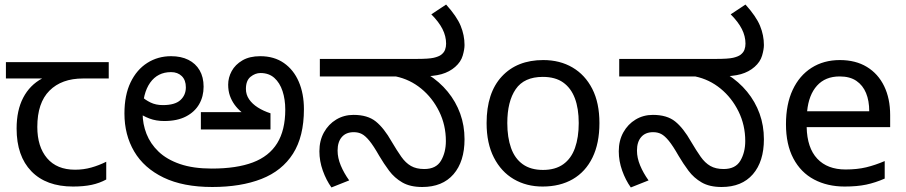

<svg xmlns="http://www.w3.org/2000/svg" viewBox="-20 -810 3984 844"><path d="M301 10Q183 10 118 -57Q53 -124 53 -245Q53 -325 82 -380.5Q111 -436 165 -465H6V-537H458V-465H345Q251 -465 197.5 -411.5Q144 -358 144 -252Q144 -165 187 -114.5Q230 -64 310 -64Q347 -64 381 -73.5Q415 -83 447 -99V-21Q418 -5 383 2.5Q348 10 301 10Z M911 -69Q1020 -69 1091.5 -96Q1163 -123 1198.5 -180.5Q1234 -238 1234 -328Q1234 -373 1222 -409.5Q1210 -446 1186 -467.5Q1162 -489 1125 -489Q1102 -489 1081.5 -472.5Q1061 -456 1061 -419Q1061 -394 1075 -373.5Q1089 -353 1113.5 -337.5Q1138 -322 1169 -312V-241H863V-317H1042Q1024 -332 1011 -350Q998 -368 990.5 -389.5Q983 -411 983 -438Q983 -469 998.5 -497.5Q1014 -526 1045.5 -544.5Q1077 -563 1124 -563Q1185 -563 1228 -533Q1271 -503 1293.5 -450.5Q1316 -398 1316 -330Q1316 -210 1268 -134.5Q1220 -59 1129.5 -23.5Q1039 12 913 12Q785 12 699 -29.5Q613 -71 570 -144Q527 -217 527 -311Q527 -392 554 -448Q581 -504 627.5 -533.5Q674 -563 732 -563Q776 -563 808 -547Q840 -531 857.5 -501Q875 -471 875 -429Q875 -386 855.5 -352Q836 -318 797.5 -298Q759 -278 702 -278Q666 -278 637 -289Q608 -300 587.5 -316Q567 -332 553 -348L577 -414Q586 -402 602 -386.5Q618 -371 641.5 -359.5Q665 -348 696 -348Q749 -348 773 -370Q797 -392 797 -426Q797 -458 779 -475.5Q761 -493 732 -493Q673 -493 640 -446.5Q607 -400 607 -315V-311Q607 -265 624 -221.5Q641 -178 677 -143.5Q713 -109 771 -89Q829 -69 911 -69Z M1836 12Q1783 12 1748.5 -8Q1714 -28 1690.5 -59.5Q1667 -91 1647 -125Q1622 -169 1604 -191Q1586 -213 1570.5 -221Q1555 -229 1535 -229Q1501 -229 1482.5 -207.5Q1464 -186 1464 -148Q1464 -116 1478 -82.5Q1492 -49 1515 -17L1437 14Q1414 -18 1399 -60Q1384 -102 1384 -145Q1384 -192 1404 -228Q1424 -264 1458 -284.5Q1492 -305 1534 -305Q1596 -305 1632 -276Q1668 -247 1702 -187Q1725 -148 1744 -121Q1763 -94 1786.5 -80.5Q1810 -67 1845 -67Q1897 -67 1918.5 -103.5Q1940 -140 1940 -190Q1940 -260 1910.5 -320Q1881 -380 1831.5 -420.5Q1782 -461 1720 -474H1386V-551H1811Q1865 -551 1886.5 -556Q1908 -561 1919 -569Q1932 -579 1936.5 -591.5Q1941 -604 1941 -618Q1941 -651 1925 -682.5Q1909 -714 1876 -747L1941 -790Q1988 -738 2005 -696.5Q2022 -655 2022 -612Q2022 -593 2014 -565.5Q2006 -538 1981 -516Q1956 -494 1921 -484Q1886 -474 1828 -474H1804L1861 -483Q1912 -451 1948 -407Q1984 -363 2003 -310.5Q2022 -258 2022 -198Q2022 -100 1973.5 -44Q1925 12 1836 12Z M2615 -269Q2615 -180 2584.5 -117.5Q2554 -55 2498 -22.5Q2442 10 2365 10Q2294 10 2238.5 -22.5Q2183 -55 2151 -117.5Q2119 -180 2119 -269Q2119 -402 2186 -474Q2253 -546 2368 -546Q2441 -546 2496.5 -513.5Q2552 -481 2583.5 -419.5Q2615 -358 2615 -269ZM2210 -269Q2210 -206 2226.5 -159.5Q2243 -113 2278 -88Q2313 -63 2367 -63Q2421 -63 2456 -88Q2491 -113 2507.5 -159.5Q2524 -206 2524 -269Q2524 -333 2507 -378Q2490 -423 2455.5 -447.5Q2421 -472 2366 -472Q2284 -472 2247 -418Q2210 -364 2210 -269Z M3152 12Q3099 12 3064.5 -8Q3030 -28 3006.5 -59.5Q2983 -91 2963 -125Q2938 -169 2920 -191Q2902 -213 2886.5 -221Q2871 -229 2851 -229Q2817 -229 2798.5 -207.5Q2780 -186 2780 -148Q2780 -116 2794 -82.5Q2808 -49 2831 -17L2753 14Q2730 -18 2715 -60Q2700 -102 2700 -145Q2700 -192 2720 -228Q2740 -264 2774 -284.5Q2808 -305 2850 -305Q2912 -305 2948 -276Q2984 -247 3018 -187Q3041 -148 3060 -121Q3079 -94 3102.5 -80.5Q3126 -67 3161 -67Q3213 -67 3234.5 -103.5Q3256 -140 3256 -190Q3256 -260 3226.5 -320Q3197 -380 3147.5 -420.5Q3098 -461 3036 -474H2702V-551H3127Q3181 -551 3202.5 -556Q3224 -561 3235 -569Q3248 -579 3252.5 -591.5Q3257 -604 3257 -618Q3257 -651 3241 -682.5Q3225 -714 3192 -747L3257 -790Q3304 -738 3321 -696.5Q3338 -655 3338 -612Q3338 -593 3330 -565.5Q3322 -538 3297 -516Q3272 -494 3237 -484Q3202 -474 3144 -474H3120L3177 -483Q3228 -451 3264 -407Q3300 -363 3319 -310.5Q3338 -258 3338 -198Q3338 -100 3289.5 -44Q3241 12 3152 12Z M3672 -546Q3741 -546 3790.5 -516Q3840 -486 3866.5 -431.5Q3893 -377 3893 -304V-251H3526Q3528 -160 3572.5 -112.5Q3617 -65 3697 -65Q3748 -65 3787.5 -74.5Q3827 -84 3869 -102V-25Q3828 -7 3788 1.5Q3748 10 3693 10Q3617 10 3558.5 -21Q3500 -52 3467.5 -113.5Q3435 -175 3435 -264Q3435 -352 3464.5 -415Q3494 -478 3547.5 -512Q3601 -546 3672 -546ZM3671 -474Q3608 -474 3571.5 -433.5Q3535 -393 3528 -321H3801Q3801 -367 3787 -401Q3773 -435 3744.5 -454.5Q3716 -474 3671 -474Z"/></svg>

Font: kannada25
Style: Book
Weight: 400
Designer: Jelle Bosma - Monotype Design Team
Foundry: Monotype Imaging Inc.
Version: Version 2.003